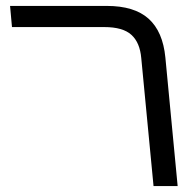

<svg xmlns="http://www.w3.org/2000/svg" viewBox="-20 -629 640 649"><path d="M332.5 -537.5H20.5L14 -609H341Q434 -609 482.2 -565.8Q530.5 -522.5 539 -434.5L580.5 0H499L457.5 -432.5Q453 -485 424.2 -511.2Q395.5 -537.5 332.5 -537.5Z"/></svg>

Font: JuliaMono Light
Style: Italic
Weight: 300
Italic angle: -9°
Monospace: yes
Designer: cormullion
Foundry: corm
Version: Version 0.054; ttfautohint (v1.8.4)